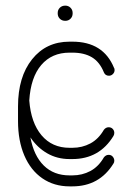

<svg xmlns="http://www.w3.org/2000/svg" viewBox="-20 -658 462 682"><path d="M385 -417Q387 -415 387 -409Q387 -401 381 -395Q375 -389 367 -389Q354 -389 349 -401Q334 -438 306.5 -454.5Q279 -471 237 -471H227Q164 -471 126.5 -427Q89 -383 84 -301Q90 -222 127.5 -177.5Q165 -133 227 -133H237Q272 -133 301 -148.5Q330 -164 349 -197Q356 -206 366 -206Q375 -206 380.5 -200Q386 -194 386 -186Q386 -180 383 -175Q333 -93 237 -93H227Q183 -93 147.5 -113.5Q112 -134 88 -170Q100 -105 135.5 -70Q171 -35 227 -35H237Q272 -35 301 -50.5Q330 -66 349 -99Q356 -108 366 -108Q375 -108 380.5 -101.5Q386 -95 386 -87Q386 -81 383 -77Q333 4 237 4H227Q172 4 130.5 -24.5Q89 -53 66.5 -105.5Q44 -158 44 -228V-280Q44 -385 94 -447.5Q144 -510 227 -510H237Q347 -510 385 -417ZM185 -612Q185 -623 192.5 -630.5Q200 -638 212 -638Q223 -638 230.5 -630.5Q238 -623 238 -612V-610Q238 -599 230.5 -591.5Q223 -584 212 -584Q200 -584 192.5 -591.5Q185 -599 185 -610Z"/></svg>

Font: Libertine Sup Light
Style: Regular
Weight: 300
Designer: Bastien Sozeau
Foundry: NBR — Bastien Sozeau
Version: Version 2.003; ttfautohint (v1.8.4.7-5d5b);gftools[0.9.33]